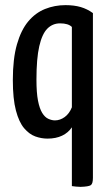

<svg xmlns="http://www.w3.org/2000/svg" viewBox="-20 -530 427 748"><path d="M294 198Q285 198 276.5 197Q268 196 260 195V-34Q246 -13 222 -1.5Q198 10 165 10Q141 10 117.5 1.5Q94 -7 74 -30.5Q54 -54 42 -99.5Q30 -145 30 -218Q30 -301 46 -357Q62 -413 90 -446.5Q118 -480 155.5 -495Q193 -510 235 -510Q269 -510 294.5 -502.5Q320 -495 342 -479V163Q342 186 333.5 191.5Q325 197 294 198ZM194 -61Q214 -61 232 -74Q250 -87 260 -112V-425Q253 -432 241.5 -435.5Q230 -439 214 -439Q185 -439 164.5 -418.5Q144 -398 133 -350Q122 -302 122 -220Q122 -169 128 -138Q134 -107 144.5 -90Q155 -73 168.5 -67Q182 -61 194 -61Z"/></svg>

Font: Yanone Kaffeesatz ExtraLight
Style: Regular
Weight: 400
Version: Version 2.003